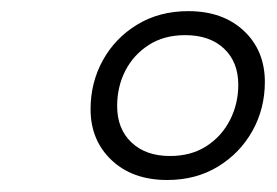

<svg xmlns="http://www.w3.org/2000/svg" viewBox="-20 -726 484 336"><path d="M309.5 -706.5Q370 -706.5 406.8 -672Q443.5 -637.5 443.5 -582.5Q443.5 -536 421.8 -497Q400 -458 361.5 -434.5Q323 -411 272.5 -411Q212 -411 175.2 -445.8Q138.5 -480.5 138.5 -535Q138.5 -581.5 160 -620.5Q181.5 -659.5 220.2 -683Q259 -706.5 309.5 -706.5ZM277.5 -453Q314.5 -453 341.2 -470.2Q368 -487.5 382.5 -516Q397 -544.5 397 -577.5Q397 -617.5 372 -641Q347 -664.5 304 -664.5Q267 -664.5 240.2 -647.2Q213.5 -630 199.2 -602Q185 -574 185 -540.5Q185 -500.5 210 -476.8Q235 -453 277.5 -453Z"/></svg>

Font: Newsreader 9pt
Style: Italic
Weight: 400
Italic angle: -17°
Designer: Hugues Gentile
Foundry: Production Type
Version: Version 1.003